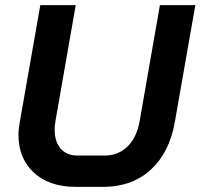

<svg xmlns="http://www.w3.org/2000/svg" viewBox="-20 -720 781 748"><path d="M52 -194Q52 -216 57 -244L137 -700H275L196 -248Q193 -230 193 -214Q193 -168 216.5 -141Q240 -114 282 -114H388Q441 -114 477 -149.5Q513 -185 524 -248L603 -700H741L661 -244Q640 -125 567 -58.5Q494 8 382 8H276Q172 8 112 -47.5Q52 -103 52 -194Z"/></svg>

Font: Bai Jamjuree
Style: Bold Italic
Weight: 700
Italic angle: -10°
Designer: Katatrad Aksorn Co.,Ltd.
Foundry: Cadson Demak Co.,Ltd.
Version: Version 1.000; ttfautohint (v1.6)